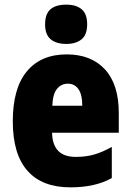

<svg xmlns="http://www.w3.org/2000/svg" viewBox="-20 -889 563 826"><path d="M267 -655Q372 -655 431.5 -590.5Q491 -526 491 -403V-318H204Q206 -214 306 -214Q349 -214 384.5 -224Q420 -234 461 -257V-123Q390 -83 283 -83Q161 -83 98 -154.5Q35 -226 35 -367Q35 -509 95.5 -582Q156 -655 267 -655ZM272 -529Q244 -529 225.5 -507Q207 -485 205 -434H334Q334 -482 317.5 -505.5Q301 -529 272 -529ZM265 -869Q308 -869 331.5 -849Q355 -829 355 -784Q355 -740 331 -720Q307 -700 265 -700Q222 -700 198 -720Q174 -740 174 -784Q174 -829 197 -849Q220 -869 265 -869Z"/></svg>

Font: Noto Sans Kannada UI Condensed Black
Style: Regular
Weight: 900
Width: 3
Designer: Jelle Bosma - Monotype Design Team
Foundry: Monotype Imaging Inc.
Version: Version 2.005; ttfautohint (v1.8.4.7-5d5b)